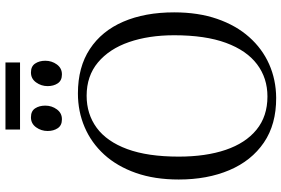

<svg xmlns="http://www.w3.org/2000/svg" viewBox="-192 -878 1081 738"><g transform="rotate(-90 349.0 -509.5)"><path d="M341.5 11Q239.5 11.5 169.5 -36.2Q99.5 -84 63.5 -168.8Q27.5 -253.5 27.5 -363.5Q27.5 -456.5 52.8 -528.2Q78 -600 123.2 -649.8Q168.5 -699.5 228.8 -725.2Q289 -751 358.5 -751Q459.5 -751 529 -705.2Q598.5 -659.5 634.2 -576.5Q670 -493.5 670 -381Q670 -288.5 645 -216Q620 -143.5 575.2 -93Q530.5 -42.5 470.8 -16Q411 10.5 341.5 11ZM346.5 -22.5Q417.5 -22.5 470.5 -62.5Q523.5 -102.5 552.8 -182Q582 -261.5 582 -381Q582 -478.5 555.8 -554.5Q529.5 -630.5 477.5 -674Q425.5 -717.5 349.5 -717.5Q279 -717.5 226.2 -678.8Q173.5 -640 144.5 -561.5Q115.5 -483 115.5 -363.5Q115.5 -259.5 141.5 -183Q167.5 -106.5 219 -64.5Q270.5 -22.5 346.5 -22.5ZM258.5 -812.5Q235.5 -812.5 224.8 -828.5Q214 -844.5 214 -867.5Q214 -892 228.2 -911.8Q242.5 -931.5 266 -931.5H267Q290.5 -931.5 301 -915.5Q311.5 -899.5 311.5 -876.5Q311.5 -851.5 297.2 -832Q283 -812.5 259.5 -812.5ZM431 -812.5Q408 -812.5 397.2 -828.5Q386.5 -844.5 386.5 -867.5Q386.5 -892 400.8 -911.8Q415 -931.5 438.5 -931.5H439.5Q462.5 -931.5 473.2 -915.5Q484 -899.5 484 -876.5Q484 -851.5 469.8 -832Q455.5 -812.5 432 -812.5ZM477.5 -1029.5V-973.5H219.5V-1029.5Z"/></g></svg>

Font: Merriweather 96pt Light
Style: Regular
Weight: 300
Version: Version 2.100